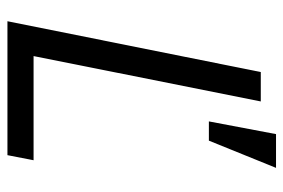

<svg xmlns="http://www.w3.org/2000/svg" viewBox="-146 -634 780 529"><g transform="rotate(90 244.5 -370.0)"><path d="M443 -740H350L315 -555H368ZM408 0 422 -72H135L260 -698H179L39 0Z"/></g></svg>

Font: Braiins Sans
Style: Italic
Weight: 400
Italic angle: -11.31°
Designer: Mike Abbink, Paul van der Laan, Pieter van Rosmalen, Jiri Chlebus, Lubos Buracinsky
Foundry: Bold Monday, Sudetype
Version: Version 1.000;hotconv 1.0.109;makeotfexe 2.5.65596